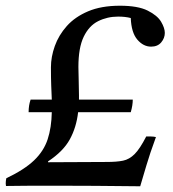

<svg xmlns="http://www.w3.org/2000/svg" viewBox="-40 -650 606 671"><path d="M128 -83 333 -84Q368 -84 390 -88.5Q412 -93 430.5 -111.5Q449 -130 471 -173Q479 -173 487.5 -173Q496 -173 505 -171Q483 -111 471.5 -71.5Q460 -32 450 1Q365 0 292 -0.5Q219 -1 152 -1Q108 -1 78 -1Q48 -1 26 -0.5Q4 0 -19 0Q-19 -2 -19.5 -3.5Q-20 -5 -20 -9Q-20 -13 -19.5 -18Q-19 -23 -18 -27Q45 -57 79 -89.5Q113 -122 126.5 -163Q140 -204 141 -258H60Q60 -282 67 -302H141Q140 -325 139 -351Q138 -377 138 -415Q138 -451 151.5 -489Q165 -527 193.5 -559Q222 -591 268 -610.5Q314 -630 379 -630Q442 -630 476 -613Q510 -596 523 -574Q536 -552 536 -535Q536 -517 523.5 -502Q511 -487 488 -487Q461 -487 440 -511.5Q419 -536 417 -587Q398 -592 373 -592Q335 -592 303 -576Q271 -560 252.5 -521.5Q234 -483 234 -416Q234 -398 235 -370Q236 -342 236 -317Q236 -309 236 -302H424Q424 -282 417 -258H233Q227 -205 204 -163Q181 -121 128 -86Z"/></svg>

Font: Tiro Telugu
Style: Italic
Weight: 400
Italic angle: -11°
Designer: Telugu: John Hudson & Fiona Ross, assisted by Kaja Sojewska. Latin: John Hudson with Paul Hanslow, assisted by Kaja Soje
Foundry: Tiro Typeworks Ltd.
Version: Version 1.52